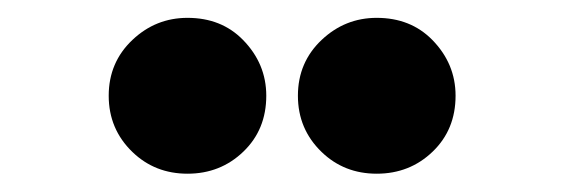

<svg xmlns="http://www.w3.org/2000/svg" viewBox="-20 -762 626 213"><path d="M397.9 -742.2Q435.5 -742.2 459.5 -717.8Q485.4 -691.4 485.4 -655.8Q485.4 -618.2 460 -593.8Q434.6 -569.3 397.9 -569.3Q361.8 -569.3 336.9 -593.3Q310.5 -618.7 310.5 -655.8Q310.5 -692.9 336.9 -717.8Q362.8 -742.2 397.9 -742.2ZM188 -742.2Q225.6 -742.2 249.5 -717.8Q275.4 -691.4 275.4 -655.8Q275.4 -618.2 250 -593.8Q224.6 -569.3 188 -569.3Q151.9 -569.3 127 -593.3Q100.6 -618.7 100.6 -655.8Q100.6 -692.9 127 -717.8Q152.8 -742.2 188 -742.2Z"/></svg>

Font: Consola Mono
Style: Bold
Weight: 700
Monospace: yes
Designer: Wojciech Kalinowski "wmk69" (wmk69@o2.pl)
Foundry: Wojciech Kalinowski "wmk69" (wmk69@o2.pl)
Version: Version 2.1.0